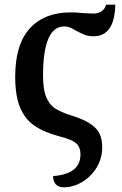

<svg xmlns="http://www.w3.org/2000/svg" viewBox="-20 -597 520 821"><path d="M207 156Q324 147 324 64Q324 31 305 15Q286 -1 237 -13Q169 -31 128 -59Q87 -87 66 -137Q45 -187 45 -269Q45 -407 107.5 -475.5Q170 -544 281 -544Q309 -544 336 -541Q368 -539 378 -539Q422 -539 434 -577H473Q470 -442 380 -442Q358 -442 342.5 -448Q327 -454 305 -466Q288 -476 278 -480Q268 -484 255 -484Q164 -484 164 -274Q164 -215 177.5 -182Q191 -149 217 -132.5Q243 -116 292 -101Q355 -81 386 -52Q417 -23 417 32Q417 81 392.5 120.5Q368 160 330 182Q292 204 252 204Q230 204 218.5 191Q207 178 207 156Z"/></svg>

Font: Noto Serif NarrowSemiBold
Style: Regular
Weight: 600
Width: 4
Designer: Monotype Design Team
Foundry: Monotype Imaging Inc.
Version: Version 1.001